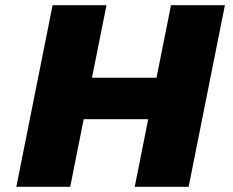

<svg xmlns="http://www.w3.org/2000/svg" viewBox="-20 -721 900 741"><path d="M640 -701H848L708 0H500L552 -261H303L251 0H43L183 -701H391L335 -421H584Z"/></svg>

Font: Gontserrat ExtraBold
Style: Italic
Weight: 800
Italic angle: -11.3°
Designer: Julieta Ulanovsky
Foundry: Julieta Ulanovsky
Version: Version 6.001